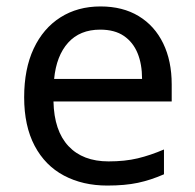

<svg xmlns="http://www.w3.org/2000/svg" viewBox="-20 -566 604 596"><path d="M292 -546Q361 -546 410.5 -516Q460 -486 486.5 -431.5Q513 -377 513 -304V-251H146Q148 -160 192.5 -112.5Q237 -65 317 -65Q368 -65 407.5 -74.5Q447 -84 489 -102V-25Q448 -7 408 1.5Q368 10 313 10Q237 10 178.5 -21Q120 -52 87.5 -113.5Q55 -175 55 -264Q55 -352 84.5 -415Q114 -478 167.5 -512Q221 -546 292 -546ZM291 -474Q228 -474 191.5 -433.5Q155 -393 148 -321H421Q421 -367 407 -401Q393 -435 364.5 -454.5Q336 -474 291 -474Z"/></svg>

Font: hex115
Style: Regular
Weight: 400
Designer: Monotype Design Team
Foundry: Monotype Imaging Inc.
Version: Version 2.013